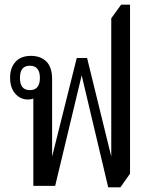

<svg xmlns="http://www.w3.org/2000/svg" viewBox="-20 -792 650 818"><path d="M441 6 328 -471 215 0H122V-372Q112 -368 99 -368Q67 -368 45 -393Q23 -418 23 -461Q23 -503 46 -528.5Q69 -554 112 -554Q153 -554 177.5 -530Q202 -506 202 -454V-125L307 -545H351L454 -125V-714L496 -772H534V-52L493 6ZM107 -408Q150 -408 150 -460Q150 -512 107 -512Q65 -512 65 -460Q65 -408 107 -408Z"/></svg>

Font: Noto Serif Thai Condensed
Style: Regular
Weight: 400
Width: 3
Designer: Monotype Design Team
Foundry: Monotype Imaging Inc.
Version: Version 2.002; ttfautohint (v1.8.4.7-5d5b)